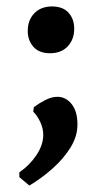

<svg xmlns="http://www.w3.org/2000/svg" viewBox="-20 -429 278 595"><path d="M71 146 40 120V105Q72 83 93 51.5Q114 20 114 -11Q114 -31 105 -50.5Q96 -70 83 -83L85 -97Q101 -109 120.5 -119Q140 -129 158 -129Q184 -129 202 -106.5Q220 -84 220 -43Q220 -6 198 29Q176 64 142 94Q108 124 71 146ZM135 -264Q101 -264 83.5 -284Q66 -304 66 -333Q66 -367 86.5 -388Q107 -409 141 -409Q175 -409 192.5 -389.5Q210 -370 210 -340Q210 -307 190 -285.5Q170 -264 135 -264Z"/></svg>

Font: Alegreya SemiBold
Style: Regular
Weight: 600
Designer: Juan Pablo del Peral
Foundry: Huerta Tipografica
Version: Version 2.009